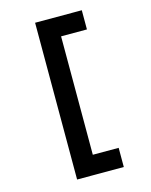

<svg xmlns="http://www.w3.org/2000/svg" viewBox="-136 -916 872 1112"><g transform="rotate(-15 300.0 -360.0)"><path d="M185 110H465V-5H310V-715H465V-830H185Z"/></g></svg>

Font: JetBrains Mono
Style: Bold
Weight: 558
Monospace: yes
Designer: Philipp Nurullin, Konstantin Bulenkov
Foundry: JetBrains
Version: Version 2.305